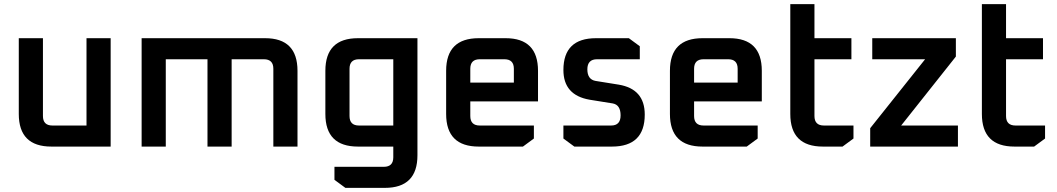

<svg xmlns="http://www.w3.org/2000/svg" viewBox="-20 -710 5118 930"><path d="M71 -158V-525H188V-148Q188 -102 234 -102H399V-525H516V0H229Q71 0 71 -158Z M666 0V-525H1264Q1421 -525 1421 -367V0H1304V-377Q1304 -423 1258 -423H1102V0H985V-423H783V0Z M1556 -158V-367Q1556 -525 1714 -525H2002V42Q2002 200 1844 200H1653L1600 161V98H1839Q1885 98 1885 52V0H1714Q1556 0 1556 -158ZM1673 -148Q1673 -102 1719 -102H1885V-423H1719Q1673 -423 1673 -377Z M2141 -158V-367Q2141 -525 2299 -525H2429Q2586 -525 2586 -367V-219H2258V-148Q2258 -102 2304 -102H2566V-39L2513 0H2299Q2141 0 2141 -158ZM2258 -310H2469V-377Q2469 -423 2423 -423H2304Q2258 -423 2258 -377Z M2709 -39V-102H2940Q2986 -102 2986 -151Q2986 -202 2948 -209L2836 -227Q2709 -249 2709 -371Q2709 -525 2867 -525H3026L3079 -486V-423H2872Q2825 -423 2825 -374Q2825 -325 2865 -318L2977 -300Q3103 -279 3103 -155Q3103 0 2944 0H2762Z M3225 -158V-367Q3225 -525 3383 -525H3513Q3670 -525 3670 -367V-219H3342V-148Q3342 -102 3388 -102H3650V-39L3597 0H3383Q3225 0 3225 -158ZM3342 -310H3553V-377Q3553 -423 3507 -423H3388Q3342 -423 3342 -377Z M3808 -158V-690H3925V-525H4104V-423H3925V-148Q3925 -102 3971 -102H4114V-39L4061 0H3966Q3808 0 3808 -158Z M4195 0V-89L4461 -423H4205V-525H4610V-436L4345 -102H4620V0Z M4736 -158V-690H4853V-525H5032V-423H4853V-148Q4853 -102 4899 -102H5042V-39L4989 0H4894Q4736 0 4736 -158Z"/></svg>

Font: Oxanium SemiBold
Style: Regular
Weight: 600
Designer: Severin Meyer
Version: Version 2.000